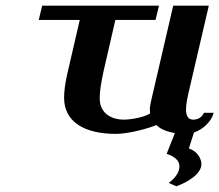

<svg xmlns="http://www.w3.org/2000/svg" viewBox="-20 -460 770 674"><path d="M588 -440 510 -104C508 -94 506 -84 506 -75C506 -71 507 -66 507 -62C492 -51 447 -40 413 -40C380 -40 330 -56 330 -115C330 -140 335 -171 344 -212L385 -390H526L538 -440H128L116 -390H260L216 -200C209 -169 205 -141 205 -117C205 -31 278 10 387 10C434 10 506 -11 529 -21C543 -7 564 2 594 7L565 80C592 89 610 103 610 124C610 148 589 171 572 182L599 194C638 180 687 151 687 116C687 99 675 72 643 61L661 5C694 -6 723 -35 730 -64H696C688 -47 674 -40 658 -40C640 -40 633 -54 633 -76C633 -92 637 -113 642 -135L713 -440Z"/></svg>

Font: Pfennig
Style: BoldItalic
Weight: 700
Italic angle: -13°
Version: Version 20100423